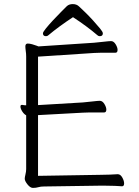

<svg xmlns="http://www.w3.org/2000/svg" viewBox="-20 -911 678 939"><path d="M337 -827Q302 -804 272 -782Q242 -760 217 -739Q212 -734 205 -734Q190 -734 190 -748Q190 -754 204.5 -772Q219 -790 239.5 -812Q260 -834 279 -853Q298 -872 307 -881Q318 -891 336 -891Q355 -891 367 -879Q378 -869 397 -850.5Q416 -832 435.5 -810.5Q455 -789 469 -772Q483 -755 483 -748Q483 -734 468 -734Q461 -734 456 -739Q406 -782 337 -827ZM576 0Q568 -1 541.5 -2Q515 -3 489 -3H473L195 1Q179 1 167.5 4.5Q156 8 141 8Q128 8 114.5 -9Q101 -26 101 -37Q101 -44 104.5 -58Q108 -72 108 -84V-347Q97 -353 88.5 -366.5Q80 -380 80 -390Q80 -398 87 -398H89Q94 -397 98.5 -396.5Q103 -396 108 -396V-604Q108 -620 108 -634.5Q108 -649 106 -661Q105 -669 104.5 -674.5Q104 -680 104 -684Q104 -698 116 -698Q125 -698 137.5 -694.5Q150 -691 159 -687.5Q168 -684 168 -684L440 -702Q463 -704 488.5 -707Q514 -710 523 -710Q536 -710 545.5 -694.5Q555 -679 555 -667Q555 -653 544 -653H502Q487 -653 471 -653Q455 -653 441 -652L166 -634V-397L385 -410Q408 -412 433.5 -415Q459 -418 468 -418Q481 -418 490.5 -402.5Q500 -387 500 -375Q500 -361 489 -361H447Q432 -361 416 -361Q400 -361 386 -360L166 -348V-51L472 -56Q494 -56 517 -57Q540 -58 555 -59H556Q569 -59 578 -43Q587 -27 587 -14Q587 0 577 0Z"/></svg>

Font: Moon Stars Kai T Light
Style: Regular
Weight: 300
Designer: GuiWonder
Version: Version 1.101